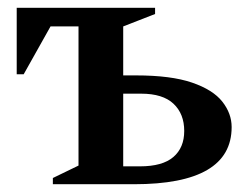

<svg xmlns="http://www.w3.org/2000/svg" viewBox="-20 -474 639 494"><path d="M330 -280Q420 -280 474 -261.5Q528 -243 552 -212.5Q576 -182 576 -147Q576 0 325 0H116V-16L182 -48V-406H110L41 -283H23V-454H379V-438L297 -406V-280ZM343 -233H297V-46H340Q398 -46 426 -70Q454 -94 454 -137Q454 -181 426.5 -207Q399 -233 343 -233Z"/></svg>

Font: Spectral SemiBold
Style: Regular
Weight: 600
Designer: Jean-Baptiste Levee
Foundry: Production Type
Version: Version 2.001